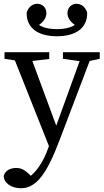

<svg xmlns="http://www.w3.org/2000/svg" viewBox="-20 -752 551 1022"><path d="M91 250C173 250 229 174 297 -6L475 -474H421L267 -49L236 38C211 108 171 177 104 210L131 232L170 210L139 179C112 152 92 142 66 142C36 142 7 156 0 184C0 223 42 250 91 250ZM251 52 292 -48 285 -68 135 -474H42L251 52ZM4 -439 102 -424H122L242 -438V-474H4V-439ZM315 -439 421 -424H441L511 -439V-474H315V-439ZM283 -559C385 -559 446 -604 444 -685C438 -706 420 -731 388 -732C365 -732 339 -716 339 -681C339 -655 360 -628 389 -613L410 -646C377 -607 333 -597 283 -597C233 -597 189 -607 156 -646L177 -613C206 -628 227 -655 227 -681C227 -716 201 -732 178 -732C146 -731 128 -706 122 -685C120 -604 181 -559 283 -559Z"/></svg>

Font: Source Serif Variable
Style: Regular
Weight: 389
Designer: Frank Grießhammer
Foundry: Adobe Systems Incorporated
Version: Version 3.001;hotconv 1.0.111;makeotfexe 2.5.65597